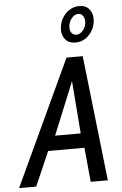

<svg xmlns="http://www.w3.org/2000/svg" viewBox="-101 -1024 677 1068"><g transform="rotate(-5 237.0 -490.0)"><path d="M-38.5 0 287.5 -700H378L457 0H361.5L343 -191.5H140.5L57 0ZM186.5 -273H329.5L306.5 -567ZM345.5 -779Q308 -779 289 -801.8Q270 -824.5 270 -855.5Q270 -889 285.2 -917.2Q300.5 -945.5 326 -962.5Q351.5 -979.5 382 -979.5Q419 -979.5 437.8 -956.5Q456.5 -933.5 456.5 -902.5Q456.5 -869 441.5 -840.8Q426.5 -812.5 401.5 -795.8Q376.5 -779 345.5 -779ZM353 -822Q375 -822 391.8 -843.2Q408.5 -864.5 408.5 -892Q408.5 -912 398.8 -924.2Q389 -936.5 374 -936.5Q352 -936.5 335 -914.8Q318 -893 318 -865Q318 -844.5 328.2 -833.2Q338.5 -822 353 -822Z"/></g></svg>

Font: Cabin Condensed
Style: Italic
Weight: 400
Width: 3
Italic angle: -10°
Designer: Pablo Impallari
Foundry: Pablo Impallari. http://www.impallari.com Igino Marini. http://www.ikern.com
Version: Version 3.001; ttfautohint (v1.8.3)